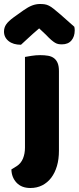

<svg xmlns="http://www.w3.org/2000/svg" viewBox="-64 -764 394 961"><path d="M19 68Q41 54 51 29.5Q61 5 61 -25V-479Q72 -481 93.5 -484.5Q115 -488 137 -488Q159 -488 176.5 -485Q194 -482 206 -473Q218 -464 224.5 -448.5Q231 -433 231 -408V-9Q231 33 221 67Q211 101 192.5 125.5Q174 150 147.5 163.5Q121 177 88 177Q44 177 19 150.5Q-6 124 -7 84ZM132 -622Q98 -593 79 -575Q60 -557 41 -540Q2 -540 -21 -558.5Q-44 -577 -44 -606Q-44 -626 -33 -642Q-22 -658 4 -677L53 -712Q77 -729 96.5 -736.5Q116 -744 136 -744Q149 -744 159.5 -742.5Q170 -741 181 -735.5Q192 -730 205 -719.5Q218 -709 238 -692L308 -630Q309 -625 309.5 -621Q310 -617 310 -612Q310 -581 293.5 -561.5Q277 -542 246 -542Q236 -542 228 -543.5Q220 -545 211.5 -550Q203 -555 192 -564.5Q181 -574 166 -590Z"/></svg>

Font: Baloo Tamma
Style: Regular
Weight: 400
Designer: Divya Kowshik and Ek Type
Foundry: Ek Type
Version: Version 1.007;PS 1.000;hotconv 1.0.88;makeotf.lib2.5.647800